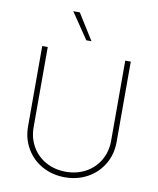

<svg xmlns="http://www.w3.org/2000/svg" viewBox="-100 -1012 907 1101"><g transform="rotate(10 353.5 -462.0)"><path d="M611.3 -707V-239.3Q611.3 -168.5 577.9 -111.1Q544.4 -53.7 485.6 -21Q426.8 11.7 353.5 11.7Q280.3 11.7 221.4 -21Q162.6 -53.7 129.2 -111.1Q95.7 -168.5 95.7 -239.3V-707H127.9V-240.2Q127.9 -177.7 157 -127.4Q186 -77.1 237.5 -48.8Q289.1 -20.5 353.5 -20.5Q418 -20.5 469.5 -48.8Q521 -77.1 550 -127.4Q579.1 -177.7 579.1 -240.2V-707ZM236.3 -934.6H274.4L369.1 -783.2H338.9Z"/></g></svg>

Font: Pretendard Thin
Style: Regular
Weight: 100
Designer: Base glyphs from Inter by Rasmus Andersson; Hangeul glyphs from Noto Sans CJK(Source Han Sans) by Jang Soo-young and Kan
Foundry: Kil Hyung-jin
Version: Version 1.309